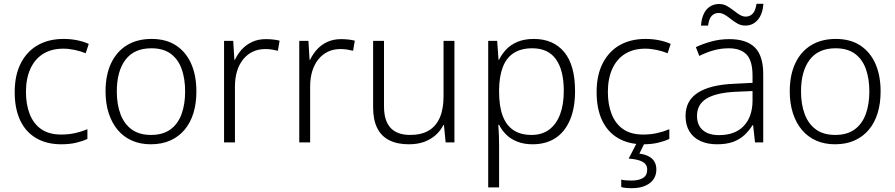

<svg xmlns="http://www.w3.org/2000/svg" viewBox="-20 -746 4691 1006"><path d="M301 10Q224 10 169 -22.5Q114 -55 85.5 -116Q57 -177 57 -263Q57 -353 89.5 -415.5Q122 -478 179 -510Q236 -542 313 -542Q351 -542 385 -535Q419 -528 445 -516L429 -467Q402 -478 371 -484.5Q340 -491 312 -491Q249 -491 205.5 -463.5Q162 -436 139 -385Q116 -334 116 -264Q116 -198 136 -147.5Q156 -97 196.5 -69Q237 -41 301 -41Q341 -41 375.5 -49Q410 -57 438 -69V-18Q412 -6 378.5 2Q345 10 301 10Z M1009 -267Q1009 -204 993.5 -153.5Q978 -103 947.5 -66.5Q917 -30 872.5 -10Q828 10 770 10Q715 10 671 -9.5Q627 -29 596.5 -65.5Q566 -102 549.5 -153Q533 -204 533 -267Q533 -353 562 -414.5Q591 -476 645 -509Q699 -542 774 -542Q851 -542 903 -507.5Q955 -473 982 -411.5Q1009 -350 1009 -267ZM592 -267Q592 -199 611.5 -147.5Q631 -96 670.5 -67.5Q710 -39 771 -39Q833 -39 872.5 -67.5Q912 -96 931 -147.5Q950 -199 950 -267Q950 -333 932 -384Q914 -435 875 -464Q836 -493 773 -493Q683 -493 637.5 -433Q592 -373 592 -267Z M1373 -541Q1392 -541 1410.5 -539Q1429 -537 1445 -533L1436 -480Q1420 -484 1404 -486.5Q1388 -489 1370 -489Q1333 -489 1304 -475Q1275 -461 1254 -435Q1233 -409 1222 -373Q1211 -337 1211 -292V0H1154V-532H1202L1208 -433H1211Q1225 -463 1247.5 -487.5Q1270 -512 1301.5 -526.5Q1333 -541 1373 -541Z M1767 -541Q1786 -541 1804.5 -539Q1823 -537 1839 -533L1830 -480Q1814 -484 1798 -486.5Q1782 -489 1764 -489Q1727 -489 1698 -475Q1669 -461 1648 -435Q1627 -409 1616 -373Q1605 -337 1605 -292V0H1548V-532H1596L1602 -433H1605Q1619 -463 1641.5 -487.5Q1664 -512 1695.5 -526.5Q1727 -541 1767 -541Z M2361 -532V0H2315L2306 -91H2303Q2289 -62 2263.5 -39Q2238 -16 2203 -3Q2168 10 2122 10Q2061 10 2019 -11.5Q1977 -33 1956 -76Q1935 -119 1935 -184V-532H1992V-189Q1992 -113 2026.5 -76Q2061 -39 2129 -39Q2188 -39 2226.5 -62Q2265 -85 2284.5 -130Q2304 -175 2304 -242V-532Z M2777 -542Q2879 -542 2936 -473.5Q2993 -405 2993 -269Q2993 -179 2966 -116.5Q2939 -54 2889.5 -22Q2840 10 2771 10Q2725 10 2690 -4Q2655 -18 2632 -41Q2609 -64 2595 -92H2591Q2593 -67 2594 -37.5Q2595 -8 2595 17V236H2538V-532H2585L2592 -433H2595Q2609 -462 2632.5 -487Q2656 -512 2692 -527Q2728 -542 2777 -542ZM2769 -493Q2710 -493 2671.5 -468Q2633 -443 2614.5 -394.5Q2596 -346 2595 -276V-266Q2595 -190 2613.5 -140Q2632 -90 2669.5 -64.5Q2707 -39 2765 -39Q2820 -39 2857.5 -67Q2895 -95 2914.5 -146.5Q2934 -198 2934 -270Q2934 -378 2893 -435.5Q2852 -493 2769 -493Z M3350 10Q3273 10 3218 -22.5Q3163 -55 3134.5 -116Q3106 -177 3106 -263Q3106 -353 3138.5 -415.5Q3171 -478 3228 -510Q3285 -542 3362 -542Q3400 -542 3434 -535Q3468 -528 3494 -516L3478 -467Q3451 -478 3420 -484.5Q3389 -491 3361 -491Q3298 -491 3254.5 -463.5Q3211 -436 3188 -385Q3165 -334 3165 -264Q3165 -198 3185 -147.5Q3205 -97 3245.5 -69Q3286 -41 3350 -41Q3390 -41 3424.5 -49Q3459 -57 3487 -69V-18Q3461 -6 3427.5 2Q3394 10 3350 10ZM3419 142Q3419 187 3384.5 213.5Q3350 240 3289 240Q3272 240 3258.5 238.5Q3245 237 3235 234V195Q3246 198 3260 199Q3274 200 3290 200Q3327 200 3349 186.5Q3371 173 3371 143Q3371 114 3345.5 101Q3320 88 3274 85L3318 0H3359L3330 59Q3356 62 3376.5 72Q3397 82 3408 99.5Q3419 117 3419 142Z M3801 -541Q3891 -541 3935 -497.5Q3979 -454 3979 -358V0H3936L3926 -90H3923Q3904 -60 3879.5 -37.5Q3855 -15 3820.5 -2.5Q3786 10 3737 10Q3686 10 3649 -7.5Q3612 -25 3592 -58Q3572 -91 3572 -139Q3572 -219 3637 -260.5Q3702 -302 3826 -307L3923 -312V-349Q3923 -428 3891.5 -460.5Q3860 -493 3799 -493Q3758 -493 3720 -482.5Q3682 -472 3644 -453L3626 -499Q3664 -517 3708.5 -529Q3753 -541 3801 -541ZM3833 -265Q3732 -260 3682 -229.5Q3632 -199 3632 -139Q3632 -90 3662.5 -64Q3693 -38 3747 -38Q3831 -38 3876.5 -85.5Q3922 -133 3923 -217V-269ZM3980 -726Q3976 -672 3950.5 -642Q3925 -612 3885 -612Q3863 -612 3845 -622Q3827 -632 3811 -645Q3795 -658 3778.5 -668Q3762 -678 3745 -678Q3724 -678 3709.5 -663.5Q3695 -649 3690 -612H3653Q3655 -640 3662.5 -661Q3670 -682 3682 -696Q3694 -710 3711 -717.5Q3728 -725 3748 -725Q3770 -725 3788 -715Q3806 -705 3822.5 -692Q3839 -679 3855 -669Q3871 -659 3888 -659Q3908 -659 3923 -673.5Q3938 -688 3944 -726Z M4594 -267Q4594 -204 4578.5 -153.5Q4563 -103 4532.5 -66.5Q4502 -30 4457.5 -10Q4413 10 4355 10Q4300 10 4256 -9.5Q4212 -29 4181.5 -65.5Q4151 -102 4134.5 -153Q4118 -204 4118 -267Q4118 -353 4147 -414.5Q4176 -476 4230 -509Q4284 -542 4359 -542Q4436 -542 4488 -507.5Q4540 -473 4567 -411.5Q4594 -350 4594 -267ZM4177 -267Q4177 -199 4196.5 -147.5Q4216 -96 4255.5 -67.5Q4295 -39 4356 -39Q4418 -39 4457.5 -67.5Q4497 -96 4516 -147.5Q4535 -199 4535 -267Q4535 -333 4517 -384Q4499 -435 4460 -464Q4421 -493 4358 -493Q4268 -493 4222.5 -433Q4177 -373 4177 -267Z"/></svg>

Font: Noto Sans Thai Light
Style: Regular
Weight: 300
Designer: Monotype Design Team
Foundry: Monotype Imaging Inc.
Version: Version 2.001